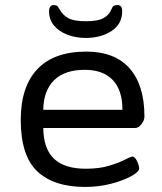

<svg xmlns="http://www.w3.org/2000/svg" viewBox="-20 -733 640 759"><path d="M317 6Q192 6 127 -56Q62 -118 62 -259Q62 -390 127.5 -459.5Q193 -529 321 -529Q434 -529 492.5 -462.5Q551 -396 551 -272Q551 -258 539.5 -242.5Q528 -227 514 -227H151Q152 -145 193.5 -105.5Q235 -66 319 -66Q373 -66 412 -78Q451 -90 474 -102Q497 -114 504 -114Q513 -114 521.5 -96.5Q530 -79 530 -67Q530 -54 499.5 -37Q469 -20 420.5 -7Q372 6 317 6ZM151 -299H464Q464 -377 425.5 -417Q387 -457 315 -457Q235 -457 193.5 -415.5Q152 -374 151 -299ZM319 -583Q280 -583 247 -595.5Q214 -608 194 -631.5Q174 -655 174 -688Q174 -713 193 -713Q200 -713 204.5 -710.5Q209 -708 215 -697Q228 -673 250.5 -661Q273 -649 319 -649Q366 -649 388.5 -661Q411 -673 421 -697Q425 -708 431 -710.5Q437 -713 445 -713Q463 -713 463 -688Q463 -638 421 -610.5Q379 -583 319 -583Z"/></svg>

Font: Asap Semi Expanded
Style: Regular
Weight: 400
Width: 6
Designer: Pablo Cosgaya
Foundry: Omnibus-Type
Version: Version 3.001; ttfautohint (v1.8.4.7-5d5b)